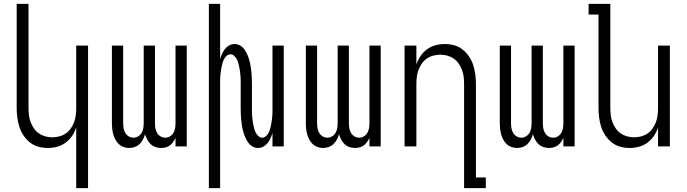

<svg xmlns="http://www.w3.org/2000/svg" viewBox="-20 -755 3540 990"><path d="M373 215V-97Q365 -74 351.5 -54Q338 -34 318.5 -19.5Q299 -5 275 1.5Q251 8 227 8Q202 8 178 1.5Q154 -5 134.5 -20.5Q115 -36 101 -57Q87 -78 79.5 -102Q72 -126 69 -150.5Q66 -175 66 -200V-735H127V-200Q127 -181 129 -162.5Q131 -144 137.5 -126.5Q144 -109 154.5 -93.5Q165 -78 180 -67.5Q195 -57 213 -52Q231 -47 250 -47Q269 -47 287 -52Q305 -57 320 -67.5Q335 -78 345.5 -93.5Q356 -109 362.5 -126.5Q369 -144 371 -162.5Q373 -181 373 -200V-520H434V215Z M646 8Q631 8 617 3Q603 -2 592.5 -12Q582 -22 575 -35Q568 -48 564 -62.5Q560 -77 558.5 -91.5Q557 -106 557 -121V-520H615V-121Q615 -108 617 -95Q619 -82 625.5 -70.5Q632 -59 643.5 -52Q655 -45 668 -45Q681 -45 692.5 -52Q704 -59 710.5 -70.5Q717 -82 719 -95Q721 -108 721 -121V-520H779V-121Q779 -108 781 -95Q783 -82 789.5 -70.5Q796 -59 807.5 -52Q819 -45 832 -45Q845 -45 856.5 -52Q868 -59 874.5 -70.5Q881 -82 883 -95Q885 -108 885 -121V-520H943V0H885V-44Q880 -33 873 -23Q866 -13 856 -5.5Q846 2 834 5Q822 8 810 8Q795 8 781 3Q767 -2 756.5 -12Q746 -22 739 -35.5Q732 -49 728 -63Q724 -49 717 -35.5Q710 -22 699.5 -12Q689 -2 675 3Q661 8 646 8Z M1057 215V-735H1115V-451Q1119 -464 1125 -477.5Q1131 -491 1140 -502.5Q1149 -514 1162 -521Q1175 -528 1189 -528Q1205 -528 1218.5 -520Q1232 -512 1241 -499Q1250 -486 1256 -472Q1262 -458 1266 -443Q1270 -428 1272.5 -412.5Q1275 -397 1276.5 -381.5Q1278 -366 1278.5 -350.5Q1279 -335 1279 -320V-200Q1279 -189 1279 -178Q1279 -167 1280 -156Q1281 -145 1282.5 -134Q1284 -123 1286 -112.5Q1288 -102 1291 -91Q1294 -80 1299 -70.5Q1304 -61 1312.5 -53Q1321 -45 1332 -45Q1343 -45 1351.5 -53Q1360 -61 1365 -70.5Q1370 -80 1373 -91Q1376 -102 1378 -112.5Q1380 -123 1381.5 -134Q1383 -145 1384 -156Q1385 -167 1385 -178Q1385 -189 1385 -200V-520H1443V0H1385V-69Q1381 -56 1375 -42.5Q1369 -29 1360 -17.5Q1351 -6 1338 1Q1325 8 1311 8Q1295 8 1281.5 0Q1268 -8 1259 -21Q1250 -34 1244 -48Q1238 -62 1234 -77Q1230 -92 1227.5 -107.5Q1225 -123 1223.5 -138.5Q1222 -154 1221.5 -169.5Q1221 -185 1221 -200V-320Q1221 -331 1221 -342Q1221 -353 1220 -364Q1219 -375 1217.5 -386Q1216 -397 1214 -407.5Q1212 -418 1209 -429Q1206 -440 1201 -449.5Q1196 -459 1187.5 -467Q1179 -475 1168 -475Q1157 -475 1148.5 -467Q1140 -459 1135 -449.5Q1130 -440 1127 -429Q1124 -418 1122 -407.5Q1120 -397 1118.5 -386Q1117 -375 1116 -364Q1115 -353 1115 -342Q1115 -331 1115 -320V215Z M1646 8Q1631 8 1617 3Q1603 -2 1592.5 -12Q1582 -22 1575 -35Q1568 -48 1564 -62.5Q1560 -77 1558.5 -91.5Q1557 -106 1557 -121V-520H1615V-121Q1615 -108 1617 -95Q1619 -82 1625.5 -70.5Q1632 -59 1643.5 -52Q1655 -45 1668 -45Q1681 -45 1692.5 -52Q1704 -59 1710.5 -70.5Q1717 -82 1719 -95Q1721 -108 1721 -121V-520H1779V-121Q1779 -108 1781 -95Q1783 -82 1789.5 -70.5Q1796 -59 1807.5 -52Q1819 -45 1832 -45Q1845 -45 1856.5 -52Q1868 -59 1874.5 -70.5Q1881 -82 1883 -95Q1885 -108 1885 -121V-520H1943V0H1885V-44Q1880 -33 1873 -23Q1866 -13 1856 -5.5Q1846 2 1834 5Q1822 8 1810 8Q1795 8 1781 3Q1767 -2 1756.5 -12Q1746 -22 1739 -35.5Q1732 -49 1728 -63Q1724 -49 1717 -35.5Q1710 -22 1699.5 -12Q1689 -2 1675 3Q1661 8 1646 8Z M2373 215V-320Q2373 -339 2371 -357.5Q2369 -376 2362.5 -393.5Q2356 -411 2345.5 -426.5Q2335 -442 2320 -452.5Q2305 -463 2287 -468Q2269 -473 2250 -473Q2231 -473 2213 -468Q2195 -463 2180 -452.5Q2165 -442 2154.5 -426.5Q2144 -411 2137.5 -393.5Q2131 -376 2129 -357.5Q2127 -339 2127 -320V0H2066V-520H2127V-423Q2135 -446 2148.5 -466Q2162 -486 2181.5 -500.5Q2201 -515 2225 -521.5Q2249 -528 2273 -528Q2298 -528 2322 -521.5Q2346 -515 2365.5 -499.5Q2385 -484 2399 -463Q2413 -442 2420.5 -418Q2428 -394 2431 -369.5Q2434 -345 2434 -320V160H2485V215Z M2646 8Q2631 8 2617 3Q2603 -2 2592.5 -12Q2582 -22 2575 -35Q2568 -48 2564 -62.5Q2560 -77 2558.5 -91.5Q2557 -106 2557 -121V-520H2615V-121Q2615 -108 2617 -95Q2619 -82 2625.5 -70.5Q2632 -59 2643.5 -52Q2655 -45 2668 -45Q2681 -45 2692.5 -52Q2704 -59 2710.5 -70.5Q2717 -82 2719 -95Q2721 -108 2721 -121V-520H2779V-121Q2779 -108 2781 -95Q2783 -82 2789.5 -70.5Q2796 -59 2807.5 -52Q2819 -45 2832 -45Q2845 -45 2856.5 -52Q2868 -59 2874.5 -70.5Q2881 -82 2883 -95Q2885 -108 2885 -121V-520H2943V0H2885V-44Q2880 -33 2873 -23Q2866 -13 2856 -5.5Q2846 2 2834 5Q2822 8 2810 8Q2795 8 2781 3Q2767 -2 2756.5 -12Q2746 -22 2739 -35.5Q2732 -49 2728 -63Q2724 -49 2717 -35.5Q2710 -22 2699.5 -12Q2689 -2 2675 3Q2661 8 2646 8Z M3227 8Q3202 8 3178 1.5Q3154 -5 3134.5 -20.5Q3115 -36 3101 -57Q3087 -78 3079.5 -102Q3072 -126 3069 -150.5Q3066 -175 3066 -200V-680H3015V-735H3127V-200Q3127 -181 3129 -162.5Q3131 -144 3137.5 -126.5Q3144 -109 3154.5 -93.5Q3165 -78 3180 -67.5Q3195 -57 3213 -52Q3231 -47 3250 -47Q3269 -47 3287 -52Q3305 -57 3320 -67.5Q3335 -78 3345.5 -93.5Q3356 -109 3362.5 -126.5Q3369 -144 3371 -162.5Q3373 -181 3373 -200V-520H3434V0H3373V-97Q3365 -74 3351.5 -54Q3338 -34 3318.5 -19.5Q3299 -5 3275 1.5Q3251 8 3227 8Z"/></svg>

Font: Iosevka Term Curly Light
Style: Regular
Weight: 300
Designer: Belleve Invis
Foundry: Belleve Invis
Version: Version 32.3.0